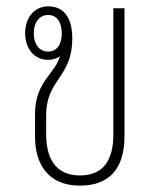

<svg xmlns="http://www.w3.org/2000/svg" viewBox="-20 -575 489 603"><path d="M231 8C323 8 371 -45 371 -147V-549H336V-153C336 -71 304 -24 231 -24C151 -24 125 -83 125 -153V-213C125 -327 207 -330 207 -455C207 -517 182 -555 132 -555C86 -555 59 -518 59 -470C59 -423 87 -387 131 -387C145 -387 157 -391 168 -398C154 -344 90 -319 90 -217V-146C90 -60 131 8 231 8ZM131 -413C104 -413 86 -436 86 -470C86 -505 104 -528 131 -528C159 -528 174 -505 174 -470C174 -436 159 -413 131 -413Z"/></svg>

Font: Noto Sans Thai Looped Condensed ExtraLight
Style: Regular
Weight: 200
Width: 3
Designer: Sasikarn Vongin, Ben Mitchell
Foundry: The Fontpad Ltd
Version: Version 1.001